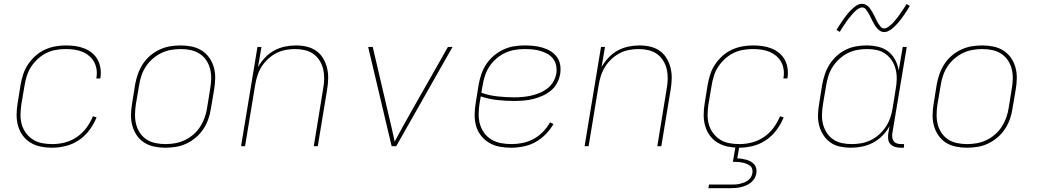

<svg xmlns="http://www.w3.org/2000/svg" viewBox="-20 -766 5440 1006"><path d="M252 8Q222 8 193 2Q164 -4 140 -18.5Q116 -33 99.5 -55.5Q83 -78 75 -105.5Q67 -133 67 -163Q67 -193 72 -223L88 -323Q93 -351 102 -378Q111 -405 127.5 -429.5Q144 -454 166.5 -474Q189 -494 215.5 -506Q242 -518 270 -523Q298 -528 326 -528Q351 -528 375.5 -524.5Q400 -521 422.5 -512Q445 -503 463 -488Q481 -473 492 -452.5Q503 -432 506.5 -407.5Q510 -383 506 -357L505 -355H484L485 -357Q489 -380 486 -401.5Q483 -423 473 -441.5Q463 -460 446.5 -473.5Q430 -487 410.5 -495Q391 -503 369 -506Q347 -509 324 -509Q299 -509 273 -504.5Q247 -500 223.5 -488.5Q200 -477 179.5 -458.5Q159 -440 144 -417.5Q129 -395 121 -370Q113 -345 109 -320L92 -220Q88 -193 87.5 -166Q87 -139 94 -114Q101 -89 116.5 -68.5Q132 -48 153 -34.5Q174 -21 200.5 -16Q227 -11 254 -11Q287 -11 320 -19.5Q353 -28 382.5 -48Q412 -68 433 -96.5Q454 -125 467 -157L486 -151Q472 -116 448.5 -84.5Q425 -53 393 -31.5Q361 -10 324.5 -1Q288 8 252 8Z M846 8Q816 8 787.5 2Q759 -4 735.5 -19Q712 -34 696.5 -57Q681 -80 673.5 -107Q666 -134 666.5 -164Q667 -194 672 -223L688 -323Q693 -351 702.5 -378Q712 -405 728 -430Q744 -455 767 -474.5Q790 -494 817 -506.5Q844 -519 872 -523.5Q900 -528 927 -528Q957 -528 985.5 -522Q1014 -516 1037.5 -501Q1061 -486 1077 -463Q1093 -440 1100.5 -413Q1108 -386 1107.5 -356Q1107 -326 1102 -297L1085 -197Q1081 -169 1071.5 -142Q1062 -115 1045.5 -90Q1029 -65 1006 -45.5Q983 -26 956.5 -13.5Q930 -1 901.5 3.5Q873 8 846 8ZM847 -11Q872 -11 897.5 -15.5Q923 -20 947.5 -31.5Q972 -43 993 -61Q1014 -79 1028.5 -101.5Q1043 -124 1052 -149Q1061 -174 1065 -200L1081 -300Q1086 -326 1086.5 -353Q1087 -380 1081 -404.5Q1075 -429 1061 -450Q1047 -471 1026 -484.5Q1005 -498 979.5 -503.5Q954 -509 927 -509Q902 -509 876 -504.5Q850 -500 826 -488.5Q802 -477 781 -459Q760 -441 745 -418.5Q730 -396 721.5 -371Q713 -346 709 -320L692 -220Q688 -194 687.5 -167Q687 -140 693 -115.5Q699 -91 713 -70Q727 -49 747.5 -35.5Q768 -22 794 -16.5Q820 -11 847 -11Z M1243 0 1329 -520H1350L1332 -415Q1347 -441 1368.5 -464Q1390 -487 1417 -501.5Q1444 -516 1473 -522Q1502 -528 1531 -528Q1560 -528 1587.5 -521.5Q1615 -515 1637 -499.5Q1659 -484 1673 -460.5Q1687 -437 1693.5 -410.5Q1700 -384 1699.5 -355Q1699 -326 1694 -297L1645 0H1624L1673 -300Q1678 -326 1678.5 -352Q1679 -378 1673.5 -402.5Q1668 -427 1655 -448Q1642 -469 1622.5 -483Q1603 -497 1578 -503Q1553 -509 1527 -509Q1503 -509 1477.5 -504.5Q1452 -500 1428.5 -488Q1405 -476 1385 -457.5Q1365 -439 1351 -417Q1337 -395 1329 -370.5Q1321 -346 1317 -321L1264 0Z M2032 0 1909 -520H1933L2014 -173Q2023 -136 2031.5 -99Q2040 -62 2048 -24Q2068 -62 2088.5 -99Q2109 -136 2130 -173L2327 -520H2351L2056 0Z M2657 8Q2627 8 2597.5 2.5Q2568 -3 2543.5 -17.5Q2519 -32 2501 -54.5Q2483 -77 2475 -104.5Q2467 -132 2467 -162.5Q2467 -193 2472 -223L2488 -323Q2493 -351 2502.5 -378.5Q2512 -406 2528.5 -430.5Q2545 -455 2568 -474.5Q2591 -494 2618 -506.5Q2645 -519 2673 -523.5Q2701 -528 2728 -528Q2753 -528 2776.5 -525.5Q2800 -523 2822.5 -516.5Q2845 -510 2864.5 -498Q2884 -486 2897.5 -468Q2911 -450 2915 -426.5Q2919 -403 2915 -378Q2911 -354 2898.5 -330.5Q2886 -307 2865.5 -290.5Q2845 -274 2821 -263.5Q2797 -253 2772.5 -247Q2748 -241 2723.5 -239Q2699 -237 2674 -237Q2629 -237 2584.5 -242Q2540 -247 2499 -261L2492 -220Q2488 -193 2488 -165.5Q2488 -138 2495.5 -113Q2503 -88 2518.5 -67.5Q2534 -47 2556.5 -34Q2579 -21 2605.5 -16Q2632 -11 2660 -11Q2689 -11 2718.5 -17Q2748 -23 2775 -37.5Q2802 -52 2824.5 -75Q2847 -98 2862 -125L2880 -116Q2863 -87 2838.5 -62Q2814 -37 2784.5 -21Q2755 -5 2722 1.5Q2689 8 2657 8ZM2674 -256Q2696 -256 2718.5 -258Q2741 -260 2763 -265Q2785 -270 2807 -279Q2829 -288 2848 -302.5Q2867 -317 2879 -338Q2891 -359 2895 -381Q2898 -402 2894 -422.5Q2890 -443 2878 -458.5Q2866 -474 2848 -484Q2830 -494 2810.5 -499.5Q2791 -505 2770.5 -507Q2750 -509 2728 -509Q2703 -509 2677 -504.5Q2651 -500 2627 -489Q2603 -478 2581.5 -459.5Q2560 -441 2545 -418.5Q2530 -396 2521.5 -371Q2513 -346 2509 -320L2502 -280Q2542 -266 2586 -261Q2630 -256 2674 -256Z M3043 0 3129 -520H3150L3132 -415Q3147 -441 3168.5 -464Q3190 -487 3217 -501.5Q3244 -516 3273 -522Q3302 -528 3331 -528Q3360 -528 3387.5 -521.5Q3415 -515 3437 -499.5Q3459 -484 3473 -460.5Q3487 -437 3493.5 -410.5Q3500 -384 3499.5 -355Q3499 -326 3494 -297L3445 0H3424L3473 -300Q3478 -326 3478.5 -352Q3479 -378 3473.5 -402.5Q3468 -427 3455 -448Q3442 -469 3422.5 -483Q3403 -497 3378 -503Q3353 -509 3327 -509Q3303 -509 3277.5 -504.5Q3252 -500 3228.5 -488Q3205 -476 3185 -457.5Q3165 -439 3151 -417Q3137 -395 3129 -370.5Q3121 -346 3117 -321L3064 0Z M3852 8Q3822 8 3793 2Q3764 -4 3740 -18.5Q3716 -33 3699.5 -55.5Q3683 -78 3675 -105.5Q3667 -133 3667 -163Q3667 -193 3672 -223L3688 -323Q3693 -351 3702 -378Q3711 -405 3727.5 -429.5Q3744 -454 3766.5 -474Q3789 -494 3815.5 -506Q3842 -518 3870 -523Q3898 -528 3926 -528Q3951 -528 3975.5 -524.5Q4000 -521 4022.5 -512Q4045 -503 4063 -488Q4081 -473 4092 -452.5Q4103 -432 4106.5 -407.5Q4110 -383 4106 -357L4105 -355H4084L4085 -357Q4089 -380 4086 -401.5Q4083 -423 4073 -441.5Q4063 -460 4046.5 -473.5Q4030 -487 4010.5 -495Q3991 -503 3969 -506Q3947 -509 3924 -509Q3899 -509 3873 -504.5Q3847 -500 3823.5 -488.5Q3800 -477 3779.5 -458.5Q3759 -440 3744 -417.5Q3729 -395 3721 -370Q3713 -345 3709 -320L3692 -220Q3688 -193 3687.5 -166Q3687 -139 3694 -114Q3701 -89 3716.5 -68.5Q3732 -48 3753 -34.5Q3774 -21 3800.5 -16Q3827 -11 3854 -11Q3887 -11 3920 -19.5Q3953 -28 3982.5 -48Q4012 -68 4033 -96.5Q4054 -125 4067 -157L4086 -151Q4072 -116 4048.5 -84.5Q4025 -53 3993 -31.5Q3961 -10 3924.5 -1Q3888 8 3852 8ZM3692 220 3695 201H3810Q3821 201 3832.5 200.5Q3844 200 3855 197.5Q3866 195 3877 191Q3888 187 3898 180Q3908 173 3914 163Q3920 153 3922 142Q3924 131 3921.5 120.5Q3919 110 3911 103.5Q3903 97 3893.5 93Q3884 89 3873.5 86.5Q3863 84 3852 83Q3841 82 3830 82H3820L3836 -11H3856L3843 64Q3856 64 3868 66Q3880 68 3892 71.5Q3904 75 3914.5 81Q3925 87 3932.5 96Q3940 105 3942.5 117Q3945 129 3943 142Q3941 156 3933.5 168.5Q3926 181 3914.5 190.5Q3903 200 3889.5 205.5Q3876 211 3862.5 214.5Q3849 218 3835 219Q3821 220 3807 220Z M4438 8Q4409 8 4381 2Q4353 -4 4331 -19.5Q4309 -35 4294 -58.5Q4279 -82 4272 -109Q4265 -136 4266 -165Q4267 -194 4272 -223L4288 -323Q4293 -350 4302 -377Q4311 -404 4326.5 -428.5Q4342 -453 4364 -473Q4386 -493 4411.5 -505.5Q4437 -518 4465 -523Q4493 -528 4520 -528Q4551 -528 4581 -521Q4611 -514 4633.5 -496.5Q4656 -479 4670 -453Q4684 -427 4689 -397L4710 -520H4731L4655 -65Q4654 -54 4655.5 -43.5Q4657 -33 4663.5 -25Q4670 -17 4680.5 -14Q4691 -11 4702 -11H4717L4716 8H4698Q4683 8 4669 3.5Q4655 -1 4645.5 -11Q4636 -21 4634 -35.5Q4632 -50 4634 -65L4641 -106Q4627 -79 4604.5 -56Q4582 -33 4554.5 -18.5Q4527 -4 4497 2Q4467 8 4438 8ZM4443 -11Q4468 -11 4493 -15.5Q4518 -20 4542 -31.5Q4566 -43 4586.5 -61.5Q4607 -80 4621.5 -102Q4636 -124 4644.5 -149Q4653 -174 4657 -199L4673 -299Q4678 -325 4678.5 -351.5Q4679 -378 4673 -402.5Q4667 -427 4653.5 -448Q4640 -469 4620 -483.5Q4600 -498 4575 -503.5Q4550 -509 4523 -509Q4498 -509 4472.5 -504.5Q4447 -500 4423.5 -488.5Q4400 -477 4379.5 -458.5Q4359 -440 4344 -417.5Q4329 -395 4321 -370Q4313 -345 4309 -320L4292 -220Q4288 -194 4287 -167.5Q4286 -141 4292 -116.5Q4298 -92 4311.5 -71Q4325 -50 4345 -36Q4365 -22 4390.5 -16.5Q4416 -11 4443 -11ZM4613 -598Q4601 -598 4591 -604.5Q4581 -611 4574 -619.5Q4567 -628 4561.5 -637.5Q4556 -647 4550.5 -657.5Q4545 -668 4540 -679Q4535 -690 4529 -699.5Q4523 -709 4516 -718Q4509 -727 4497 -727Q4492 -727 4489.5 -726Q4487 -725 4482.5 -723Q4478 -721 4473 -717.5Q4468 -714 4462 -708.5Q4456 -703 4453 -699.5Q4450 -696 4447 -693Q4444 -690 4441.5 -686.5Q4439 -683 4436 -679.5Q4433 -676 4429.5 -672Q4426 -668 4423 -664Q4420 -660 4416.5 -655Q4413 -650 4410 -645Q4407 -640 4403 -635Q4399 -630 4395.5 -624Q4392 -618 4388 -612Q4384 -606 4380 -599L4363 -609Q4370 -621 4376.5 -631Q4383 -641 4389 -650Q4395 -659 4401 -667.5Q4407 -676 4412.5 -683Q4418 -690 4423.5 -696.5Q4429 -703 4434 -708.5Q4439 -714 4448 -722Q4457 -730 4465 -735.5Q4473 -741 4480.5 -743.5Q4488 -746 4497 -746Q4509 -746 4519 -740Q4529 -734 4536 -725Q4543 -716 4548.5 -706.5Q4554 -697 4559.5 -686.5Q4565 -676 4570 -665Q4575 -654 4581 -644.5Q4587 -635 4594 -626Q4601 -617 4613 -617Q4618 -617 4620.5 -618Q4623 -619 4627.5 -621Q4632 -623 4637 -627Q4642 -631 4648 -636Q4654 -641 4657 -644.5Q4660 -648 4663 -651Q4666 -654 4668.5 -657.5Q4671 -661 4674 -664.5Q4677 -668 4680.5 -672Q4684 -676 4687 -680.5Q4690 -685 4693.5 -689.5Q4697 -694 4700 -699Q4703 -704 4707 -709.5Q4711 -715 4714.5 -720.5Q4718 -726 4722 -732Q4726 -738 4730 -745L4747 -735Q4741 -724 4734 -713.5Q4727 -703 4721 -694Q4715 -685 4709 -676.5Q4703 -668 4697.5 -661Q4692 -654 4686.5 -647.5Q4681 -641 4676 -636Q4671 -631 4662 -622.5Q4653 -614 4645 -609Q4637 -604 4629.5 -601Q4622 -598 4613 -598Z M5046 8Q5016 8 4987.5 2Q4959 -4 4935.5 -19Q4912 -34 4896.5 -57Q4881 -80 4873.5 -107Q4866 -134 4866.5 -164Q4867 -194 4872 -223L4888 -323Q4893 -351 4902.5 -378Q4912 -405 4928 -430Q4944 -455 4967 -474.5Q4990 -494 5017 -506.5Q5044 -519 5072 -523.5Q5100 -528 5127 -528Q5157 -528 5185.5 -522Q5214 -516 5237.5 -501Q5261 -486 5277 -463Q5293 -440 5300.5 -413Q5308 -386 5307.5 -356Q5307 -326 5302 -297L5285 -197Q5281 -169 5271.5 -142Q5262 -115 5245.5 -90Q5229 -65 5206 -45.5Q5183 -26 5156.5 -13.5Q5130 -1 5101.5 3.5Q5073 8 5046 8ZM5047 -11Q5072 -11 5097.5 -15.5Q5123 -20 5147.5 -31.5Q5172 -43 5193 -61Q5214 -79 5228.5 -101.5Q5243 -124 5252 -149Q5261 -174 5265 -200L5281 -300Q5286 -326 5286.5 -353Q5287 -380 5281 -404.5Q5275 -429 5261 -450Q5247 -471 5226 -484.5Q5205 -498 5179.5 -503.5Q5154 -509 5127 -509Q5102 -509 5076 -504.5Q5050 -500 5026 -488.5Q5002 -477 4981 -459Q4960 -441 4945 -418.5Q4930 -396 4921.5 -371Q4913 -346 4909 -320L4892 -220Q4888 -194 4887.5 -167Q4887 -140 4893 -115.5Q4899 -91 4913 -70Q4927 -49 4947.5 -35.5Q4968 -22 4994 -16.5Q5020 -11 5047 -11Z"/></svg>

Font: Iosevka Thin Extended
Style: Italic
Weight: 100
Width: 7
Italic angle: -9°
Monospace: yes
Designer: Belleve Invis
Foundry: Belleve Invis
Version: Version 32.5.0; ttfautohint (v1.8.4)